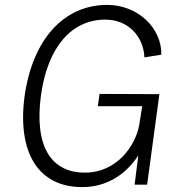

<svg xmlns="http://www.w3.org/2000/svg" viewBox="-20 -753 745 783"><path d="M315 10C423 10 498 -49 544 -119L529 0H580L630 -369L386 -370L379 -320H560L548 -245C534 -161 458 -49 326 -49C189 -49 119 -155 147 -364C174 -561 272 -673 409 -673C502 -673 565 -606 569 -519L638 -530C640 -638 543 -733 417 -733C243 -733 113 -596 80 -359C50 -128 138 10 315 10Z"/></svg>

Font: United Sans ExtraLight
Style: Italic
Weight: 200
Italic angle: -8°
Designer: Pablo Impallari, Rodrigo Fuenzalida (Modified by Dan O. Williams)
Version: Version 1.000;PS 001.000;hotconv 1.0.88;makeotf.lib2.5.64775